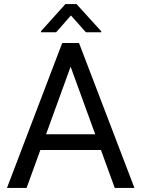

<svg xmlns="http://www.w3.org/2000/svg" viewBox="-20 -922 692 942"><path d="M345.7 -647.9 110.4 0H14.2L285.2 -710.9H347.2ZM543 0 307.1 -647.9 305.7 -710.9H367.7L639.6 0ZM530.8 -263.2V-186H131.3V-263.2ZM355.5 -901.9 476.6 -768.6V-763.7H401.4L328.1 -846.2L255.4 -763.7H181.2V-769L300.8 -901.9Z"/></svg>

Font: Vazirmatn
Style: Regular
Weight: 400
Designer: Saber Rastikerdar
Foundry: Saber Rastikerdar
Version: Version 33.003;September 2, 2022;FontCreator 14.0.0.2862 64-